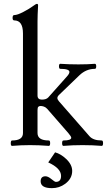

<svg xmlns="http://www.w3.org/2000/svg" viewBox="-20 -746 550 987"><path d="M35.2 0ZM351.1 132.8Q351.1 171.9 315.4 198.7Q285.2 221.2 247.1 221.2Q189 221.2 189 186Q189 160.2 213.9 160.2Q226.6 160.2 243.2 173.8Q261.2 189 267.1 189Q293.9 189 293.9 158.2Q293.9 119.1 228 88.9L263.2 37.1Q292 44.9 319.8 70.8Q351.1 100.1 351.1 132.8ZM324.2 -353Q336.9 -367.2 336.9 -376Q336.9 -392.1 290 -392.1Q283.2 -392.1 283.2 -405Q283.2 -418 290 -418Q335 -415 382.8 -415Q430.7 -415 467.8 -418Q474.6 -418 474.6 -405Q474.6 -392.1 467.8 -392.1Q422.9 -392.1 388.2 -358.9L284.2 -258.8Q274.9 -250 274.9 -242.2Q274.9 -234.4 283.2 -225.1L439.9 -45.9Q459 -23.9 502.9 -23.9Q509.8 -23.9 509.8 -10Q509.8 3.9 502.9 3.9Q456.5 0 404.3 0Q352.1 0 306.2 3.9Q299.3 3.9 299.3 -10Q299.3 -23.9 306.2 -23.9Q346.2 -23.9 346.2 -38.1Q346.2 -44.4 331.1 -62L223.1 -186Q215.3 -194.8 205.8 -198Q196.3 -201.2 189 -201.2Q181.6 -201.2 177.2 -197.3Q172.9 -193.4 172.9 -180.2V-62Q172.9 -23.9 231 -23.9Q237.8 -23.9 237.8 -10Q237.8 3.9 231 3.9Q180.2 0 134.3 0Q88.4 0 42 3.9Q35.2 3.9 35.4 -10Q35.6 -23.9 42 -23.9Q98.1 -23.9 98.1 -62V-573.7Q98.1 -641.1 53.2 -641.1Q44.4 -641.1 44.7 -654.8Q44.9 -668.5 53.2 -668.5Q69.3 -668.5 100.8 -685.1Q132.3 -701.7 148.4 -713.9Q164.6 -726.1 169.9 -726.1Q175.8 -726.1 175.8 -718.3Q172.9 -667 172.9 -637.2V-254.9Q172.9 -233.9 195.3 -233.9Q217.8 -233.9 228 -245.1Z"/></svg>

Font: Junicode
Style: Regular
Weight: 400
Designer: Peter S. Baker
Foundry: Briery Creek Software
Version: Version 0.7.2